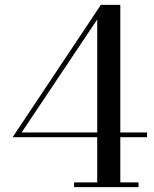

<svg xmlns="http://www.w3.org/2000/svg" viewBox="-20 -770 634 790"><path d="M285 0V-19.5H380V-690L69 -225H585V-205.5H32L395 -750H475V-19.5H550V0Z"/></svg>

Font: Bodoni Moda SC
Style: Regular
Weight: 400
Designer: Owen Earl
Foundry: indestructible type
Version: Version 2.005